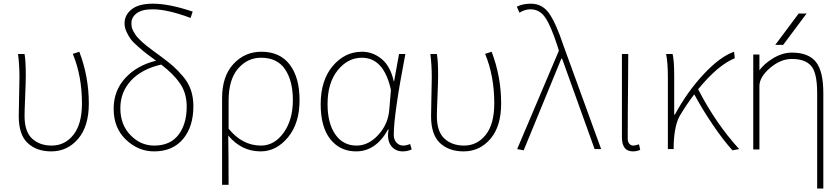

<svg xmlns="http://www.w3.org/2000/svg" viewBox="-20 -827 4654 1065"><path d="M264.6 12.7Q182.6 12.7 133.3 -33.7Q84 -80.1 84 -182.6Q84 -218.8 85.9 -290Q87.9 -361.3 87.9 -396.5Q87.9 -466.8 80.1 -527.3H116.2Q123 -489.3 123 -409.2Q123 -372.1 119.6 -292.5Q116.2 -212.9 116.2 -183.6Q116.2 -96.7 158.2 -58.1Q200.2 -19.5 266.6 -19.5Q339.8 -19.5 387.2 -79.1Q434.6 -138.7 434.6 -253.9Q434.6 -405.3 383.8 -528.3L419.9 -540Q472.7 -402.3 472.7 -252.9Q472.7 -126 413.1 -56.6Q353.5 12.7 264.6 12.7Z M835 -19.5Q924.8 -19.5 970.2 -79.6Q1015.6 -139.6 1015.6 -235.4Q1015.6 -310.5 978.5 -364.3Q941.4 -418 874 -468.8Q766.6 -444.3 707 -380.4Q647.5 -316.4 647.5 -226.6Q647.5 -135.7 703.6 -77.6Q759.8 -19.5 835 -19.5ZM1048.8 -762.7 1037.1 -727.5Q909.2 -775.4 826.2 -775.4Q767.6 -775.4 738.3 -753.4Q709 -731.4 709 -699.2Q709 -687.5 710.9 -676.3Q712.9 -665 719.7 -653.8Q726.6 -642.6 731.4 -634.3Q736.3 -626 749 -613.3Q761.7 -600.6 768.1 -594.2Q774.4 -587.9 792 -574.2Q809.6 -560.5 816.4 -555.2Q823.2 -549.8 845.2 -533.7Q867.2 -517.6 874 -512.7Q915 -482.4 940.4 -460Q965.8 -437.5 995.1 -403.3Q1024.4 -369.1 1038.6 -328.1Q1052.7 -287.1 1052.7 -238.3Q1052.7 -124 995.1 -55.7Q937.5 12.7 835 12.7Q747.1 12.7 678.7 -52.2Q610.4 -117.2 610.4 -223.6Q610.4 -324.2 675.3 -394.5Q740.2 -464.8 845.7 -490.2Q804.7 -520.5 791 -530.8Q777.3 -541 747.1 -567.4Q716.8 -593.8 705.1 -609.9Q693.4 -626 682.1 -649.9Q670.9 -673.8 670.9 -697.3Q670.9 -744.1 710.4 -775.4Q750 -806.6 828.1 -806.6Q918 -806.6 1048.8 -762.7Z M1211.9 198.2V-283.2Q1211.9 -404.3 1274.9 -472.2Q1337.9 -540 1429.7 -540Q1533.2 -540 1587.4 -468.3Q1641.6 -396.5 1641.6 -271.5Q1641.6 -142.6 1577.1 -64.9Q1512.7 12.7 1425.8 12.7Q1319.3 12.7 1246.1 -75.2Q1248 31.2 1248 198.2ZM1427.7 -19.5Q1502 -19.5 1553.2 -90.8Q1604.5 -162.1 1604.5 -271.5Q1604.5 -378.9 1561 -442.9Q1517.6 -506.8 1427.7 -506.8Q1352.5 -506.8 1300.3 -446.3Q1248 -385.7 1248 -267.6V-113.3Q1324.2 -19.5 1427.7 -19.5Z M1955.1 12.7Q1866.2 12.7 1812.5 -54.7Q1758.8 -122.1 1758.8 -249Q1758.8 -381.8 1825.7 -460.9Q1892.6 -540 1988.3 -540Q2047.9 -540 2096.7 -500Q2145.5 -460 2164.1 -376H2166L2193.4 -527.3H2228.5Q2164.1 -192.4 2164.1 -79.1Q2164.1 -52.7 2179.2 -36.1Q2194.3 -19.5 2216.8 -19.5Q2233.4 -19.5 2254.9 -28.3L2263.7 2Q2240.2 12.7 2213.9 12.7Q2171.9 12.7 2148.4 -19.5Q2125 -51.8 2135.7 -109.4H2132.8Q2065.4 12.7 1955.1 12.7ZM1958 -19.5Q2024.4 -19.5 2079.1 -79.6Q2133.8 -139.6 2139.6 -221.7L2148.4 -328.1Q2109.4 -506.8 1987.3 -506.8Q1909.2 -506.8 1853 -437Q1796.9 -367.2 1796.9 -249Q1796.9 -143.6 1839.8 -81.5Q1882.8 -19.5 1958 -19.5Z M2551.8 12.7Q2469.7 12.7 2420.4 -33.7Q2371.1 -80.1 2371.1 -182.6Q2371.1 -218.8 2373 -290Q2375 -361.3 2375 -396.5Q2375 -466.8 2367.2 -527.3H2403.3Q2410.2 -489.3 2410.2 -409.2Q2410.2 -372.1 2406.7 -292.5Q2403.3 -212.9 2403.3 -183.6Q2403.3 -96.7 2445.3 -58.1Q2487.3 -19.5 2553.7 -19.5Q2627 -19.5 2674.3 -79.1Q2721.7 -138.7 2721.7 -253.9Q2721.7 -405.3 2670.9 -528.3L2707 -540Q2759.8 -402.3 2759.8 -252.9Q2759.8 -126 2700.2 -56.6Q2640.6 12.7 2551.8 12.7Z M2884.8 6.8 2848.6 0 3080.1 -545.9 3071.3 -574.2Q3036.1 -682.6 3004.9 -729Q2973.6 -775.4 2921.9 -775.4Q2892.6 -775.4 2861.3 -756.8L2846.7 -790Q2879.9 -806.6 2924.8 -806.6Q2988.3 -806.6 3026.4 -752Q3064.5 -697.3 3105.5 -574.2L3314.5 0H3278.3L3097.7 -502H3093.8Z M3490.2 12.7Q3429.7 12.7 3429.7 -66.4V-527.3H3464.8Q3464.8 -472.7 3463.9 -378.4Q3462.9 -284.2 3462.4 -206.5Q3461.9 -128.9 3461.9 -58.6Q3461.9 -40 3470.7 -29.8Q3479.5 -19.5 3493.2 -19.5Q3502 -19.5 3524.4 -26.4L3531.2 3.9Q3513.7 12.7 3490.2 12.7Z M4080.1 0 4043 6.8Q3991.2 -49.8 3931.6 -138.2Q3872.1 -226.6 3831.1 -303.7Q3793 -254.9 3752.9 -188.5Q3720.7 -135.7 3716.8 -24.4V0H3684.6V-396.5Q3684.6 -481.4 3674.8 -527.3H3710.9Q3719.7 -490.2 3719.7 -409.2V-191.4H3723.6Q3791 -316.4 3882.3 -414.6Q3973.6 -512.7 4051.8 -540L4055.7 -503.9Q3962.9 -466.8 3852.5 -332Q3949.2 -143.6 4080.1 0Z M4324.2 -578.1H4280.3L4410.2 -752H4454.1ZM4192.4 -437.5Q4218.8 -472.7 4263.7 -501Q4318.4 -535.2 4372.1 -535.2Q4464.8 -535.2 4505.9 -483.4Q4546.9 -431.6 4546.9 -310.5V218.8H4512.7V-310.5Q4512.7 -423.8 4479 -461.9Q4445.3 -500 4372.1 -500Q4309.6 -500 4251 -449.7Q4192.4 -399.4 4192.4 -349.6V2H4158.2V-524.4H4192.4Z"/></svg>

Font: Gen Shin Gothic ExtraLight
Style: Regular
Weight: 100
Designer: [Source Han Sans]
Ryoko NISHIZUKA  (kana & ideographs); Paul D. Hunt (Latin, Greek & Cyrillic); Wenlong ZHANG  (bopomofo
Version: Version 1.002.20150607